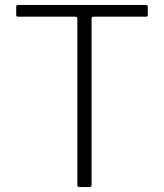

<svg xmlns="http://www.w3.org/2000/svg" viewBox="-20 -762 668 782"><path d="M46 -734V-702C46 -698.7 46.7 -696.5 48 -695.5C49.3 -694.5 51.7 -694 55 -694H285C289 -694 291.7 -693.5 293 -692.5C294.3 -691.5 295 -689 295 -685V-11C295 -6.3 295.8 -3.3 297.5 -2C299.2 -0.7 302 0 306 0H343C347 0 349.7 -0.8 351 -2.5C352.3 -4.2 353 -7 353 -11V-685C353 -689 353.7 -691.5 355 -692.5C356.3 -693.5 359 -694 363 -694H573C576.3 -694 578.7 -694.5 580 -695.5C581.3 -696.5 582 -698.7 582 -702V-734C582 -739.3 579.3 -742 574 -742H54C48.7 -742 46 -739.3 46 -734Z"/></svg>

Font: Libre Franklin ExtraLight
Style: Regular
Weight: 275
Designer: Pablo Impallari, Rodrigo Fuenzalida
Foundry: Impallari Type
Version: Version 1.002; ttfautohint (v1.5)